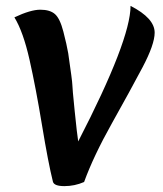

<svg xmlns="http://www.w3.org/2000/svg" viewBox="-20 -619 556 653"><path d="M266 0Q234 14 199 14Q164 14 160 -1Q144 -65 123 -192.5Q102 -320 80.5 -415.5Q59 -511 29 -560Q84 -586 117 -586Q150 -586 167 -571Q184 -556 195.5 -511.5Q207 -467 212 -438Q226 -342 226 -331Q226 -320 234 -241.5Q242 -163 246 -138Q424 -483 424 -599Q506 -557 506 -508Q506 -468 464.5 -389.5Q423 -311 360.5 -199.5Q298 -88 266 0Z"/></svg>

Font: Merienda One
Style: Regular
Weight: 400
Designer: Eduardo Rodriguez Tunni
Foundry: Eduardo Rodriguez Tunni
Version: Version 1.001